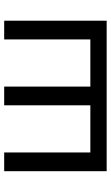

<svg xmlns="http://www.w3.org/2000/svg" viewBox="174 -704 530 918"><g transform="rotate(-90 439.0 -245.0)"><path d="M79.5 0V-490H169V-78H394.5V-490H484V-78H709.5V-490H799V0Z"/></g></svg>

Font: Geologica Cursive Light
Style: Regular
Weight: 300
Designer: Sindre Bremnes, Frode Helland
Foundry: Monokrom Skriftforlag AS
Version: Version 1.010;gftools[0.9.28]